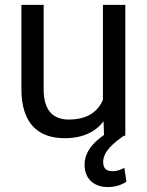

<svg xmlns="http://www.w3.org/2000/svg" viewBox="-20 -548 594 775"><path d="M479.5 0H485.8V-528.3H395.5V-145C390.6 -133.3 384.3 -122.6 376.5 -113.3C353 -84 314.9 -65.4 257.8 -65.4C203.1 -65.4 156.2 -92.8 156.2 -187.5V-528.3H66.4V-188.5C66.4 -46.4 137.2 9.8 240.7 9.8C314 9.8 364.7 -15.1 397.9 -58.1L399.9 -3.4C395 0 390.6 3.4 386.2 6.8C341.8 40.5 321.3 78.1 321.3 116.2C321.3 175.8 361.3 207 414.6 207C451.7 207 474.6 195.3 490.2 185.5L481.9 129.4C471.7 134.8 455.6 143.1 434.1 143.1C404.8 143.1 396.5 127.4 396.5 106C396.5 64.5 435.1 31.7 479.5 0Z"/></svg>

Font: Bert Sans
Style: Regular
Weight: 400
Designer: Christian Robertson (Google), Cristiano Sobral
Foundry: Google, Cristiano Sobral
Version: Version 3.101